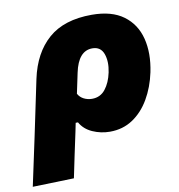

<svg xmlns="http://www.w3.org/2000/svg" viewBox="-131 -589 801 860"><g transform="rotate(-10 269.5 -159.5)"><path d="M-51 197.5Q-39.5 144.5 -28.5 92.2Q-17.5 40 -4 -22.5L49 -275.5Q73.5 -390.5 145 -453Q216.5 -515.5 342.5 -515.5Q433 -515.5 486.5 -476Q540 -436.5 557.2 -368.8Q574.5 -301 557 -216Q543 -150 512.5 -97.8Q482 -45.5 436.8 -15.5Q391.5 14.5 333 14.5Q291.5 14.5 254 -2.2Q216.5 -19 198.5 -51.5H188L180 -12Q168 42.5 158 91Q148 139.5 137 192ZM279.5 -144.5Q317 -144.5 340 -173.5Q363 -202.5 372.5 -248Q382.5 -296.5 369.8 -331.8Q357 -367 319 -367Q255.5 -367 235.5 -271L216 -178.5Q225 -162 242.2 -153.2Q259.5 -144.5 279.5 -144.5Z"/></g></svg>

Font: Commissioner ExtraBold
Style: Italic
Weight: 800
Italic angle: -12°
Designer: Kostas Bartsokas
Foundry: Kostas Bartsokas
Version: Version 1.000; ttfautohint (v1.8.3)